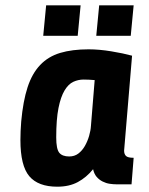

<svg xmlns="http://www.w3.org/2000/svg" viewBox="-20 -695 561 724"><path d="M60 -237Q67 -314 84 -366Q101 -418 131.5 -450Q162 -482 207 -495.5Q252 -509 314 -509Q354 -509 399.5 -501.5Q445 -494 478 -485L448 -127Q448 -114 455 -107Q462 -100 484 -100L476 0H418Q407 0 393.5 -2Q380 -4 367 -10.5Q354 -17 344.5 -28Q335 -39 331 -57Q306 -26 273.5 -8.5Q241 9 196 9Q124 9 90.5 -30.5Q57 -70 57 -167Q57 -200 60 -237ZM241 -105Q261 -105 275.5 -116Q290 -127 300 -144.5Q310 -162 316 -182.5Q322 -203 323 -221L337 -393Q326 -394 315 -394.5Q304 -395 295 -395Q275 -395 256.5 -386.5Q238 -378 223.5 -354Q209 -330 200.5 -287.5Q192 -245 192 -177Q192 -133 203.5 -119Q215 -105 241 -105ZM343 -560 354 -675H484L473 -560ZM143 -560 154 -675H284L273 -560Z"/></svg>

Font: Share
Style: Bold Italic
Weight: 700
Designer: Ralph du Carrois
Version: Version 1.002